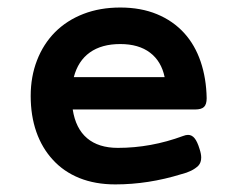

<svg xmlns="http://www.w3.org/2000/svg" viewBox="-20 -482 640 513"><path d="M174.3 -189.5Q182.1 -138.7 212.6 -112.8Q243.2 -86.9 294.9 -86.9Q383.3 -86.9 469.2 -118.7Q476.6 -121.6 482.4 -121.6Q492.7 -121.6 500 -112.5Q507.3 -103.5 513.2 -84Q517.6 -70.8 517.6 -61Q517.6 -47.4 509.8 -39.1Q494.1 -23.9 464.4 -16.6Q376 10.7 288.1 10.7Q234.4 10.7 192.1 -6.3Q149.9 -23.4 121.1 -55.2Q92.3 -86.4 77.1 -129.6Q62 -172.9 62 -225.6Q62 -277.3 78.9 -320.8Q95.7 -364.3 127 -396Q158.7 -427.7 202.9 -444.8Q247.1 -461.9 301.3 -461.9Q356.4 -461.9 399.4 -444.1Q442.4 -426.3 472.2 -393.6Q501 -361.8 516.1 -317.4Q531.2 -272.9 532.2 -219.7Q532.2 -203.1 525.1 -196.3Q518.1 -189.5 501.5 -189.5ZM419.9 -275.9Q411.1 -318.4 380.9 -341.3Q350.6 -364.3 301.3 -364.3Q251.5 -364.3 220 -341.8Q188.5 -319.3 177.2 -275.9Z"/></svg>

Font: Courier Prime SemiBold
Style: Regular
Weight: 600
Designer: Alan Dague-Greene
Foundry: Quote-Unquote Apps
Version: Version 1.202